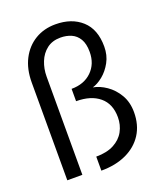

<svg xmlns="http://www.w3.org/2000/svg" viewBox="-132 -790 767 892"><g transform="rotate(-20 251.0 -344.0)"><path d="M215 -57.4Q268.1 -57.4 302.9 -76Q337.8 -94.5 355 -125.9Q372.2 -157.3 372.2 -195.1Q372.2 -261.4 330.1 -296.4Q288.1 -331.4 215 -331.4V-392.4Q277.2 -392.4 315 -429.3Q352.8 -466.2 352.8 -525.2Q352.8 -565.6 338.5 -589.4Q324.2 -613.2 300.4 -623.6Q276.6 -634 247.1 -634Q206.7 -634 179.5 -612.9Q152.4 -591.9 138.9 -557.9Q125.4 -523.9 125.4 -485.6V0H51V-483.4Q51 -549.6 76.2 -598.4Q101.4 -647.1 145.5 -673.6Q189.6 -700 246.1 -700Q326.4 -700 375.6 -655.5Q424.9 -611.1 424.9 -525.5Q424.9 -482.8 406.5 -449.1Q388.1 -415.4 361.4 -393.6Q334.6 -371.9 309.9 -365.1Q342.4 -359.4 374.9 -337.1Q407.3 -314.9 429 -278Q450.6 -241.2 450.6 -191.7Q450.6 -128.7 421.4 -83Q392.1 -37.4 339.1 -12.7Q286.1 12 215 12Z"/></g></svg>

Font: League Spartan Extralight
Style: Regular
Weight: 200
Foundry: The League of Moveable Type
Version: Version 2.300; ttfautohint (v1.8.3)